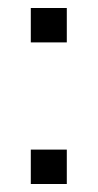

<svg xmlns="http://www.w3.org/2000/svg" viewBox="-20 -460 244 480"><path d="M147 -354H57V-440H147ZM147 0H57V-86H147Z"/></svg>

Font: Cabin
Style: Regular
Weight: 400
Designer: Pablo Impallari
Foundry: Pablo Impallari
Version: Version 1.007